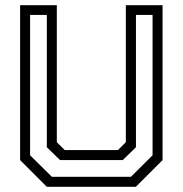

<svg xmlns="http://www.w3.org/2000/svg" viewBox="-20 -720 704 740"><path d="M160.5 0 57.5 -103V-700H199V-172L229.5 -141.5H434.5L465 -172V-700H606.5V-103L503.5 0ZM180 -38.5H484.5L568 -121.5V-662.5H504V-152.5L453 -103H211.5L160.5 -152.5V-662.5H96V-121.5Z"/></svg>

Font: Tourney
Style: Regular
Weight: 400
Designer: Tyler Finck
Foundry: Etcetera Type Co
Version: Version 1.015